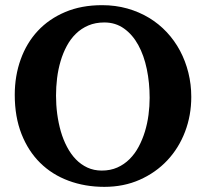

<svg xmlns="http://www.w3.org/2000/svg" viewBox="-20 -707 796 743"><path d="M559.1 -328.1Q559.1 -386.7 548.1 -439.7Q537.1 -492.7 515.1 -532.7Q493.2 -572.8 460.2 -596.4Q427.2 -620.1 383.8 -620.1Q349.1 -620.1 321.8 -608.4Q294.4 -596.7 273.7 -576.4Q252.9 -556.2 238.3 -528.8Q223.6 -501.5 214.4 -470Q205.1 -438.5 200.9 -404.5Q196.8 -370.6 196.8 -336.9Q196.8 -301.3 201.4 -266.1Q206.1 -231 215.3 -198.7Q224.6 -166.5 239.3 -138.7Q253.9 -110.8 273.4 -90.6Q293 -70.3 318.1 -58.6Q343.3 -46.9 374 -46.9Q407.2 -46.9 434.1 -58.8Q460.9 -70.8 481.4 -91.3Q502 -111.8 516.6 -139.2Q531.2 -166.5 540.8 -197.8Q550.3 -229 554.7 -262.5Q559.1 -295.9 559.1 -328.1ZM720.2 -332Q720.2 -260.3 696 -197Q671.9 -133.8 627.4 -86.4Q583 -39.1 521 -11.5Q459 16.1 383.8 16.1Q309.1 16.1 245.4 -7.6Q181.6 -31.2 135.5 -76.7Q89.4 -122.1 63.2 -188.5Q37.1 -254.9 37.1 -339.8Q37.1 -413.6 60.1 -477.3Q83 -541 126.2 -587.4Q169.4 -633.8 232.2 -660.4Q294.9 -687 375 -687Q426.8 -687 472.7 -674.1Q518.6 -661.1 556.9 -637.9Q595.2 -614.7 625.5 -582.3Q655.8 -549.8 676.8 -510.3Q697.8 -470.7 709 -425.5Q720.2 -380.4 720.2 -332Z"/></svg>

Font: Charis SIL APac
Style: Bold
Weight: 700
Foundry: SIL International
Version: Version 5.000